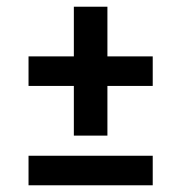

<svg xmlns="http://www.w3.org/2000/svg" viewBox="-20 -552 540 572"><path d="M200 -148V-296H65V-384H200V-532H300V-384H435V-296H300V-148ZM65 0V-88H435V0Z"/></svg>

Font: Iosevka Curly Slab Semibold
Style: Regular
Weight: 600
Monospace: yes
Designer: Belleve Invis
Foundry: Belleve Invis
Version: Version 22.1.2; ttfautohint (v1.8.4)